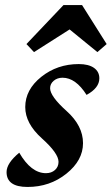

<svg xmlns="http://www.w3.org/2000/svg" viewBox="-20 -739 447 769"><path d="M90.3 9.8Q6.3 9.8 6.3 -49.8Q6.3 -85.4 57.1 -127.4Q104.5 -45.4 164.1 -45.4Q186 -45.4 200.2 -58.1Q214.4 -70.8 214.4 -90.8Q214.4 -125 147.7 -184.8Q81.1 -244.6 81.1 -310.1Q81.1 -379.9 145.3 -431.2Q209.5 -482.4 295.4 -482.4Q334.5 -482.4 356.2 -467.3Q377.9 -452.1 377.9 -425.3Q377.9 -386.7 326.7 -358.9Q283.2 -427.7 230.5 -427.7Q209.5 -427.7 195.1 -415.5Q180.7 -403.3 180.7 -385.7Q180.7 -353.5 246.6 -294.4Q312.5 -235.4 312.5 -165.5Q312.5 -96.7 246.1 -43.5Q179.7 9.8 90.3 9.8ZM370.1 -530.3 258.8 -621.1 116.2 -530.3 85.9 -562.5 234.4 -718.8H308.6L407.2 -562.5Z"/></svg>

Font: Kelvinch
Style: Bold Italic
Weight: 700
Italic angle: -10°
Designer: Paul James Miller
Foundry: High-Logic / Made with FontCreator
Version: Version 3.30 September 23, 2016